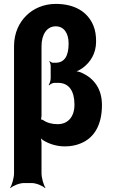

<svg xmlns="http://www.w3.org/2000/svg" viewBox="-20 -741 589 985"><path d="M313 10C342 10 369 5 393 -5C461 -32 503 -97 503 -202C503 -284 464 -336 405 -365C392 -372 372 -377 361 -375V-371C372 -373 393 -384 405 -393C444 -422 473 -467 473 -528C473 -559 469 -586 459 -610C429 -682 361 -721 266 -721C203 -721 150 -696 115 -661C80 -627 52 -574 52 -504V148C52 172 41 209 32 222L34 224C46 212 80 198 103 198H142C165 198 199 212 211 224L213 222C204 209 193 172 193 148V-6C193 -17 190 -34 186 -41L183 -39C187 -32 198 -23 207 -18C237 -1 273 10 313 10ZM362 -204C362 -140 327 -104 276 -104C246 -104 221 -111 201 -125C198 -127 188 -130 186 -128L188 -125C191 -127 193 -142 193 -148V-504C193 -565 221 -606 266 -606C307 -606 332 -572 332 -518C332 -455 312 -419 264 -419H252C246 -419 238 -424 235 -428L233 -426C236 -422 240 -411 240 -403V-340C240 -328 235 -312 230 -306L232 -303C237 -309 250 -316 260 -316H278C334 -316 362 -274 362 -204Z"/></svg>

Font: Asimov
Style: EdgeExtreme
Weight: 500
Designer: Google
Version: Version 2.000980: 2014